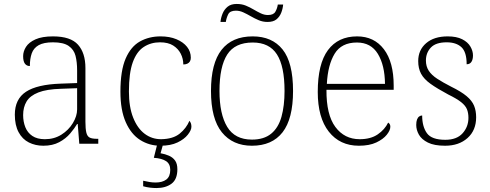

<svg xmlns="http://www.w3.org/2000/svg" viewBox="-20 -727 2479 971"><path d="M199 10Q159 10 126 -6.5Q93 -23 74 -58.5Q55 -94 55 -147Q55 -226 111.5 -263Q168 -300 287 -304L370 -307V-371Q370 -413 362 -444.5Q354 -476 327.5 -494.5Q301 -513 248 -513Q201 -513 175.5 -498.5Q150 -484 140.5 -457Q131 -430 131 -393Q115 -393 106 -405Q97 -417 97 -443Q97 -467 111.5 -490Q126 -513 159.5 -528Q193 -543 248 -543Q337 -543 374.5 -501Q412 -459 412 -383V-111Q412 -76 416.5 -57Q421 -38 433 -31.5Q445 -25 471 -25H477V0H381L373 -100H370Q357 -78 335 -52Q313 -26 279.5 -8Q246 10 199 10ZM207 -23Q254 -23 290.5 -46Q327 -69 348.5 -104.5Q370 -140 370 -174V-281L289 -278Q216 -276 174 -259.5Q132 -243 114.5 -214Q97 -185 97 -145Q97 -112 108 -84Q119 -56 143.5 -39.5Q168 -23 207 -23Z M791 10Q735 10 689 -19Q643 -48 616 -109Q589 -170 589 -263Q589 -370 615.5 -431Q642 -492 688 -517.5Q734 -543 792 -543Q838 -543 872.5 -528.5Q907 -514 926 -490Q945 -466 945 -435Q945 -424 940.5 -416.5Q936 -409 927.5 -405Q919 -401 907 -401Q907 -430 894 -455.5Q881 -481 855.5 -497Q830 -513 789 -513Q743 -513 707 -489.5Q671 -466 651.5 -412Q632 -358 632 -264Q632 -186 653.5 -132Q675 -78 711.5 -50.5Q748 -23 795 -23Q855 -24 888.5 -51Q922 -78 938 -116Q943 -110 945.5 -103Q948 -96 948 -86Q948 -69 930 -46Q912 -23 877.5 -6.5Q843 10 791 10ZM771 224Q756 224 739 222Q722 220 704 215V187Q722 191 736.5 193.5Q751 196 767 196Q801 196 821 181Q841 166 841 132Q841 102 820 88Q799 74 758 71L778 -9H808L792 48Q815 52 834.5 60.5Q854 69 865.5 85Q877 101 877 129Q877 180 847.5 202Q818 224 771 224Z M1254 10Q1157 10 1102 -58Q1047 -126 1047 -267Q1047 -407 1100.5 -475Q1154 -543 1258 -543Q1356 -543 1409 -477Q1462 -411 1462 -267Q1462 -126 1409 -58Q1356 10 1254 10ZM1254 -21Q1315 -21 1351.5 -51Q1388 -81 1403.5 -136.5Q1419 -192 1419 -267Q1419 -392 1380.5 -452Q1342 -512 1258 -512Q1168 -512 1129 -451Q1090 -390 1090 -267Q1090 -150 1129 -85.5Q1168 -21 1254 -21ZM1333 -616Q1309 -616 1288 -625Q1267 -634 1248 -645Q1229 -656 1210.5 -664.5Q1192 -673 1173 -673Q1143 -673 1134 -654.5Q1125 -636 1122 -616H1095Q1097 -637 1105.5 -658Q1114 -679 1131 -693Q1148 -707 1177 -707Q1203 -707 1223.5 -698.5Q1244 -690 1262.5 -679Q1281 -668 1299 -659.5Q1317 -651 1335 -651Q1363 -651 1372.5 -667.5Q1382 -684 1385 -704H1412Q1410 -682 1402 -662Q1394 -642 1378 -629Q1362 -616 1333 -616Z M1795 10Q1699 10 1643 -61Q1587 -132 1587 -262Q1587 -404 1638.5 -473.5Q1690 -543 1786 -543Q1872 -543 1921.5 -478Q1971 -413 1971 -294V-273H1631Q1630 -147 1676 -85Q1722 -23 1799 -23Q1855 -23 1890.5 -47.5Q1926 -72 1943 -107Q1948 -104 1951 -99Q1954 -94 1954 -86Q1954 -68 1936 -45.5Q1918 -23 1883 -6.5Q1848 10 1795 10ZM1927 -303Q1926 -397 1891 -454.5Q1856 -512 1785 -512Q1707 -512 1672.5 -455.5Q1638 -399 1633 -303Z M2231 10Q2176 10 2144 -6Q2112 -22 2098.5 -46Q2085 -70 2085 -95Q2085 -112 2089 -122.5Q2093 -133 2100 -138Q2107 -143 2115 -143Q2115 -87 2139 -53.5Q2163 -20 2232 -20Q2290 -20 2319.5 -53Q2349 -86 2349 -131Q2349 -156 2341.5 -174.5Q2334 -193 2312 -210.5Q2290 -228 2247 -249Q2191 -279 2157.5 -303Q2124 -327 2109.5 -354Q2095 -381 2095 -418Q2095 -474 2135 -508.5Q2175 -543 2244 -543Q2289 -543 2317.5 -528.5Q2346 -514 2359 -491.5Q2372 -469 2372 -447Q2372 -426 2364 -414Q2356 -402 2340 -402Q2340 -464 2313.5 -488.5Q2287 -513 2239 -513Q2184 -513 2159 -486.5Q2134 -460 2134 -421Q2134 -391 2148.5 -369Q2163 -347 2191.5 -328.5Q2220 -310 2261 -289Q2312 -264 2339.5 -241Q2367 -218 2377.5 -192.5Q2388 -167 2388 -134Q2388 -68 2344.5 -29Q2301 10 2231 10Z"/></svg>

Font: Noto Serif Gujarati ExtraLight
Style: Regular
Weight: 250
Version: Version 2.102